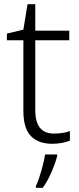

<svg xmlns="http://www.w3.org/2000/svg" viewBox="-20 -679 380 920"><path d="M238 -39Q260 -39 280 -42Q300 -45 315 -51V-5Q300 1 278 5.5Q256 10 231 10Q164 10 128 -27Q92 -64 92 -148V-486H13V-518L92 -537L112 -659H149V-532H312V-486H149V-151Q149 -39 238 -39ZM254 68Q246 101 227.5 144Q209 187 185 221H152V212Q160 196 169 168.5Q178 141 185.5 111.5Q193 82 196 61H254Z"/></svg>

Font: Noto Sans Light
Style: Regular
Weight: 300
Designer: Monotype Design Team
Foundry: Monotype Imaging Inc.
Version: Version 2.007